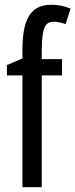

<svg xmlns="http://www.w3.org/2000/svg" viewBox="-20 -785 316 805"><path d="M240 -469V-537H155V-574C156 -665 167 -694 206 -694C221 -694 237 -690 255 -684L276 -749C248 -760 225 -765 196 -765C101 -765 74 -695 74 -571V-540L9 -512V-469H74V0H155V-469Z"/></svg>

Font: Noto Sans Devanagari ExtraCondensed
Style: Regular
Weight: 400
Width: 2
Designer: Jelle Bosma - Monotype Design Team
Foundry: Monotype Imaging Inc.
Version: Version 2.004